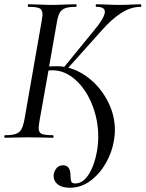

<svg xmlns="http://www.w3.org/2000/svg" viewBox="-29 -645 682 899"><path d="M305 205Q308 214 323 214Q360 214 387 170.5Q414 127 425 63Q431 29 431 -5Q431 -84 402 -156Q373 -228 323.5 -272Q274 -316 216 -316Q205 -316 198 -315L156 -79Q152 -53 152 -46Q152 -25 165.5 -18.5Q179 -12 218 -12Q222 -12 222 -6Q222 0 218 0Q187 0 170 -1L104 -2L40 -1Q24 0 -5 0Q-9 0 -9 -6Q-9 -12 -5 -12Q28 -12 45 -18Q62 -24 70.5 -38.5Q79 -53 85 -83L166 -546Q170 -572 170 -578Q170 -599 156.5 -606Q143 -613 104 -613Q101 -613 101 -619Q101 -625 104 -625L150 -624Q188 -622 212 -622Q239 -622 281 -624L326 -625Q330 -625 330 -619Q330 -613 326 -613Q293 -613 276 -606.5Q259 -600 250.5 -585Q242 -570 237 -539L201 -334Q215 -335 239 -335Q255 -335 272 -332L406 -496Q462 -562 462 -590Q462 -613 423 -613Q419 -613 419 -619Q419 -625 423 -625L463 -624Q501 -622 528 -622Q562 -622 596 -624L629 -625Q633 -625 633 -619Q633 -613 629 -613Q584 -613 539 -584.5Q494 -556 444 -499L291 -328Q348 -313 398 -270Q448 -227 478.5 -165Q509 -103 509 -35Q509 -12 504 16Q495 69 466.5 119Q438 169 394.5 201.5Q351 234 298 234Q261 234 241.5 218.5Q222 203 222 179Q222 172 223 169Q227 151 238 140Q249 129 267 129Q300 129 301 175Q301 195 305 205Z"/></svg>

Font: CormorantInfant-MediumItalic
Style: Italic
Weight: 500
Italic angle: -10°
Designer: Christian Thalmann (Catharsis Fonts)
Foundry: Catharsis Fonts
Version: Version 3.303